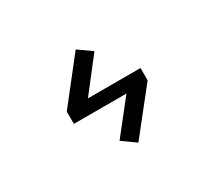

<svg xmlns="http://www.w3.org/2000/svg" viewBox="-124 -822 1248 1121"><g transform="rotate(-30 500.0 -261.0)"><path d="M752 -304.7V-221.7L523.4 66.4L433.6 2L606.4 -216.8H252V-299.8L478.5 -587.9L568.4 -524.4L397.5 -304.7Z"/></g></svg>

Font: Gen Shin Gothic Monospace Medium
Style: Regular
Weight: 500
Designer: [Source Han Sans]
Ryoko NISHIZUKA  (kana & ideographs); Paul D. Hunt (Latin, Greek & Cyrillic); Wenlong ZHANG  (bopomofo
Version: Version 1.002.20150607